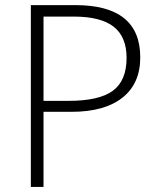

<svg xmlns="http://www.w3.org/2000/svg" viewBox="-20 -734 625 754"><path d="M101.1 0V-713.9H275.9Q530.8 -713.9 530.8 -508.8Q530.8 -405.3 460.4 -350.1Q390.1 -294.9 261.2 -294.9H150.9V0ZM150.9 -337.9H249Q369.6 -337.9 423.3 -377.7Q477.1 -417.5 477.1 -506.8Q477.1 -589.4 426.3 -629.2Q375.5 -668.9 269 -668.9H150.9Z"/></svg>

Font: Open Sans Light
Style: Regular
Weight: 300
Foundry: Ascender Corporation
Version: Version 1.10